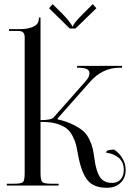

<svg xmlns="http://www.w3.org/2000/svg" viewBox="-20 -892 634 923"><path d="M342.8 -754.9H315.4L215.8 -852.5L233.4 -872.1L281.2 -824.2Q294.9 -810.5 305.7 -797.4Q316.4 -784.2 321.8 -775.9Q327.1 -767.6 327.1 -765.6H331.1Q331.1 -777.3 377.9 -824.2L425.8 -872.1L443.4 -852.5ZM12.7 0V-8.8H46.9Q82 -8.8 90.3 -16.6Q98.6 -24.4 98.6 -59.6V-713.9Q98.6 -743.2 69.3 -743.2H23.4V-752H79.1Q115.2 -752 141.1 -764.2Q167 -776.4 167 -803.7V-807.6H174.8V-724.6V-314.5Q227.5 -314.5 238.3 -328.1L392.6 -502.9Q410.2 -522.5 410.2 -540Q410.2 -566.4 359.4 -566.4H350.6V-575.2H566.4V-566.4H554.7Q472.7 -566.4 413.1 -499L256.8 -322.3V-318.4Q299.8 -308.6 332 -292.5Q364.3 -276.4 381.8 -260.3Q399.4 -244.1 410.6 -219.7Q421.9 -195.3 425.8 -177.2Q429.7 -159.2 433.6 -131.8Q441.4 -70.3 460 -41.5Q478.5 -12.7 519.5 -12.7Q544.9 -12.7 560.1 -29.8Q575.2 -46.9 575.2 -75.2Q575.2 -112.3 551.3 -132.8Q527.3 -153.3 490.2 -158.2Q490.2 -172.9 528.3 -172.9Q550.8 -159.2 567.4 -132.8Q584 -106.4 584 -75.2Q584 -36.1 559.1 -12.7Q534.2 10.7 493.2 10.7Q427.7 10.7 398.4 -28.8Q369.1 -68.4 354.5 -151.4Q349.6 -179.7 345.2 -197.3Q340.8 -214.8 329.1 -237.8Q317.4 -260.7 300.8 -273.9Q284.2 -287.1 255.4 -296.4Q226.6 -305.7 186.5 -305.7H174.8V-59.6Q174.8 -24.4 183.6 -16.6Q192.4 -8.8 227.5 -8.8H261.7V0Z"/></svg>

Font: FoglihtenNo07
Style: Regular
Weight: 500
Designer: gluk (gluksza@wp.pl)
Foundry: gluk (gluksza@wp.pl)
Version: Version 0.871